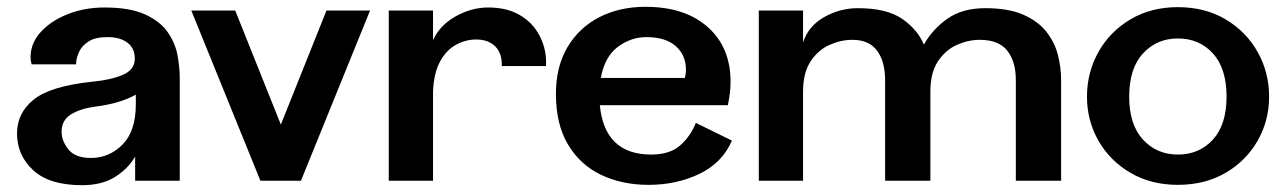

<svg xmlns="http://www.w3.org/2000/svg" viewBox="-20 -531 3764 564"><path d="M221 13Q125 13 77.5 -31Q30 -75 30 -139Q30 -199 79 -238.5Q128 -278 251 -291Q305 -296 340.5 -311Q376 -326 376 -359Q376 -389 354.5 -405.5Q333 -422 296 -422Q260 -422 240.5 -409.5Q221 -397 213 -380Q205 -363 204 -350Q203 -343 204 -342H73Q69 -357 70 -369Q72 -408 102 -439.5Q132 -471 180.5 -490Q229 -509 287 -509Q362 -509 406.5 -488.5Q451 -468 473 -436Q495 -404 501.5 -368.5Q508 -333 508 -303V0H377V-71Q356 -35 317.5 -11Q279 13 221 13ZM247 -67Q301 -67 340 -106.5Q379 -146 379 -225V-253Q333 -227 261 -218Q216 -212 188.5 -195Q161 -178 161 -144Q161 -117 181 -92Q201 -67 247 -67Z M745 0 542 -500H671L805 -165L939 -500H1067L864 0Z M1122 0V-500H1252V-413Q1272 -457 1318.5 -483Q1365 -509 1414 -509Q1469 -509 1506.5 -487Q1544 -465 1563.5 -429Q1583 -393 1584 -353Q1584 -344 1584 -337H1454Q1455 -375 1434.5 -395Q1414 -415 1379 -415Q1348 -415 1319.5 -399.5Q1291 -384 1272.5 -350Q1254 -316 1252 -261V0Z M2130 -118Q2102 -53 2035 -20.5Q1968 12 1885 12Q1807 12 1745.5 -17.5Q1684 -47 1648.5 -106.5Q1613 -166 1613 -255Q1613 -335 1647 -392.5Q1681 -450 1740.5 -480.5Q1800 -511 1876 -511Q1992 -511 2059 -451.5Q2126 -392 2126 -291Q2126 -259 2118 -222H1742Q1756 -77 1893 -77Q1947 -77 1977.5 -103.5Q2008 -130 2024 -170ZM1879 -422Q1833 -422 1794.5 -393Q1756 -364 1745 -302H1992Q1993 -308 1994 -314Q1995 -320 1995 -326Q1995 -369 1965 -395.5Q1935 -422 1879 -422Z M2500 -507Q2584 -507 2629.5 -476Q2675 -445 2694 -400Q2719 -445 2763 -476Q2807 -507 2874 -507Q2942 -507 2985.5 -488Q3029 -469 3053.5 -438Q3078 -407 3087.5 -370Q3097 -333 3097 -296V0H2964V-296Q2964 -350 2939 -382Q2914 -414 2858 -414Q2824 -414 2790.5 -399Q2757 -384 2735 -350.5Q2713 -317 2713 -262V0H2580V-296Q2580 -350 2556.5 -382Q2533 -414 2484 -414Q2450 -414 2416.5 -399Q2383 -384 2361 -350.5Q2339 -317 2339 -262V0H2209V-500H2339V-406Q2354 -454 2400.5 -480.5Q2447 -507 2500 -507Z M3440 12Q3361 12 3300.5 -23.5Q3240 -59 3206.5 -118Q3173 -177 3173 -247Q3173 -318 3206.5 -378Q3240 -438 3300.5 -474Q3361 -510 3440 -510Q3520 -510 3580.5 -474Q3641 -438 3674.5 -378Q3708 -318 3708 -247Q3708 -177 3674.5 -118Q3641 -59 3580.5 -23.5Q3520 12 3440 12ZM3440 -77Q3503 -77 3543 -121Q3583 -165 3583 -247Q3583 -330 3543 -374Q3503 -418 3440 -418Q3378 -418 3337.5 -374Q3297 -330 3297 -247Q3297 -165 3337.5 -121Q3378 -77 3440 -77Z"/></svg>

Font: Panamera
Style: Bold
Weight: 700
Designer: Bastien Sozeau
Foundry: NBR — Bastien Sozeau
Version: Version 3.002; ttfautohint (v1.8.4.7-5d5b);gftools[0.9.33]